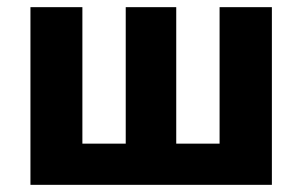

<svg xmlns="http://www.w3.org/2000/svg" viewBox="-20 -516 843 536"><path d="M65 0V-496H210V-115H331V-496H472V-115H593V-496H739V0Z"/></svg>

Font: Source Sans 3
Style: Bold
Weight: 700
Designer: Paul D. Hunt
Foundry: Adobe
Version: Version 3.052;hotconv 1.1.0;makeotfexe 2.6.0